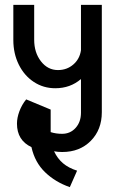

<svg xmlns="http://www.w3.org/2000/svg" viewBox="-20 -658 475 792"><path d="M314 -638H400V-195Q400 -123 354.5 -77Q309 -31 237 -31H236Q218 -31 203 -34Q217 -4 240 15.5Q263 35 298 46L268 114Q208 93 166 52.5Q124 12 110 -50V-51Q50 -79 50 -148Q50 -172 60 -199Q70 -226 88 -248L189 -206V-113Q211 -106 236 -106Q270 -106 292 -130.5Q314 -155 314 -193V-332Q270 -294 208 -294Q159 -294 119.5 -320Q80 -346 57.5 -391.5Q35 -437 35 -493V-638H121V-494Q121 -441 149 -405Q177 -369 219 -369Q256 -369 282.5 -392Q309 -415 314 -451Z"/></svg>

Font: Akshar
Style: Regular
Weight: 400
Designer: Tall Chai
Foundry: Tall Chai
Version: Version 1.000